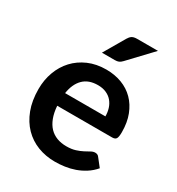

<svg xmlns="http://www.w3.org/2000/svg" viewBox="-176 -842 886 961"><g transform="rotate(30 267.0 -362.0)"><path d="M156 -241Q159 -201.5 170 -172.8Q181 -144 199 -125.2Q217 -106.5 241.8 -97.2Q266.5 -88 296.5 -88Q326.5 -88 348.2 -95Q370 -102 386.2 -110.5Q402.5 -119 414.8 -126Q427 -133 438.5 -133Q454 -133 461.5 -121.5L497 -76.5Q476.5 -52.5 451 -36.2Q425.5 -20 397.8 -10.2Q370 -0.5 341.2 3.5Q312.5 7.5 285.5 7.5Q232 7.5 186 -10.2Q140 -28 106 -62.8Q72 -97.5 52.5 -148.8Q33 -200 33 -267.5Q33 -320 50 -366.2Q67 -412.5 98.8 -446.8Q130.5 -481 176.2 -501Q222 -521 279.5 -521Q328 -521 369 -505.5Q410 -490 439.5 -460.2Q469 -430.5 485.8 -387.2Q502.5 -344 502.5 -288.5Q502.5 -260.5 496.5 -250.8Q490.5 -241 473.5 -241ZM391.5 -315.5Q391.5 -339.5 384.8 -360.8Q378 -382 364.5 -398Q351 -414 330.2 -423.2Q309.5 -432.5 282 -432.5Q228.5 -432.5 197.8 -402Q167 -371.5 158.5 -315.5ZM455.5 -731 332 -600.5Q322.5 -590.5 313.8 -586.8Q305 -583 291 -583H217L288 -704.5Q295.5 -717.5 305.5 -724.2Q315.5 -731 335.5 -731Z"/></g></svg>

Font: Lato
Style: Bold
Weight: 700
Designer: Lukasz Dziedzic with Adam Twardoch and Botio Nikoltchev
Foundry: tyPoland Lukasz Dziedzic
Version: Version 2.010; 2014-09-01; http://www.latofonts.com/; ttfaut